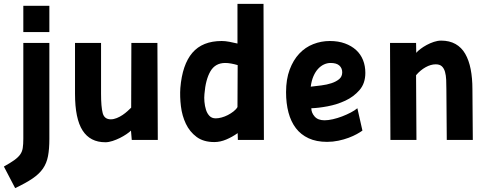

<svg xmlns="http://www.w3.org/2000/svg" viewBox="-52 -720 2518 988"><path d="M68 -499H202V-5Q202 47 195 83.5Q188 120 169 147.5Q150 175 115.5 198.5Q81 222 26 248L-32 137Q2 118 21.5 104Q41 90 51.5 75.5Q62 61 65 42Q68 23 68 -6ZM68 -690H202V-555H68Z M758 -499 760 0H626L622 -48Q614 -40 598.5 -29.5Q583 -19 565 -10Q547 -1 527 5.5Q507 12 490 12Q412 12 373 -48.5Q334 -109 334 -238V-499H468V-238Q468 -170 476.5 -138Q485 -106 518 -106Q533 -106 549 -112.5Q565 -119 579 -128.5Q593 -138 604.5 -148.5Q616 -159 623 -166L624 -499Z M1306 0H1172L1171 -35Q1143 -15 1112 -2Q1081 11 1051 11Q995 11 959.5 -15.5Q924 -42 904.5 -83Q885 -124 879 -173Q873 -222 876 -267Q886 -388 938 -448.5Q990 -509 1089 -509Q1107 -509 1128 -505Q1149 -501 1170 -496V-700H1304ZM1058 -111Q1072 -111 1088.5 -115.5Q1105 -120 1120.5 -128Q1136 -136 1149.5 -146.5Q1163 -157 1170 -169L1171 -385Q1154 -390 1137.5 -393Q1121 -396 1107 -396Q1056 -396 1031 -353.5Q1006 -311 1000 -236Q998 -218 1000 -196Q1002 -174 1008 -155Q1014 -136 1026 -123.5Q1038 -111 1058 -111Z M1813 -48Q1802 -40 1784 -30Q1766 -20 1742 -11Q1718 -2 1689.5 4Q1661 10 1631 10Q1576 10 1536 -8.5Q1496 -27 1470.5 -60.5Q1445 -94 1432.5 -141Q1420 -188 1420 -246Q1420 -312 1438.5 -361.5Q1457 -411 1488 -444Q1519 -477 1560 -493Q1601 -509 1645 -509Q1689 -509 1723 -496.5Q1757 -484 1780.5 -462.5Q1804 -441 1816 -411Q1828 -381 1828 -345Q1828 -291 1798 -256.5Q1768 -222 1725 -202Q1682 -182 1634 -173Q1586 -164 1550 -163Q1550 -140 1567 -120.5Q1584 -101 1618 -101Q1637 -101 1661 -106.5Q1685 -112 1708.5 -121Q1732 -130 1753 -141Q1774 -152 1787 -163ZM1649 -396Q1632 -396 1615.5 -388.5Q1599 -381 1585 -366Q1571 -351 1561 -328Q1551 -305 1547 -274Q1573 -277 1601.5 -280.5Q1630 -284 1654 -292Q1678 -300 1693.5 -313Q1709 -326 1709 -348Q1709 -369 1694.5 -382.5Q1680 -396 1649 -396Z M1957 0 1955 -499H2089L2090 -448Q2097 -457 2111.5 -468Q2126 -479 2143.5 -488.5Q2161 -498 2180.5 -504.5Q2200 -511 2218 -511Q2261 -511 2292 -493.5Q2323 -476 2342 -443Q2361 -410 2370 -364Q2379 -318 2379 -261L2381 0H2247L2245 -261Q2245 -286 2244 -309Q2243 -332 2238 -350Q2233 -368 2222 -378.5Q2211 -389 2190 -389Q2165 -389 2138 -374Q2111 -359 2089 -333L2091 0Z"/></svg>

Font: Panefresco 999wt
Style: Regular
Weight: 900
Version: Version 1.001